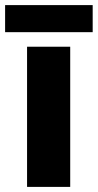

<svg xmlns="http://www.w3.org/2000/svg" viewBox="-35 -732 383 752"><path d="M240 0H71V-549H240ZM328 -712V-606H-15V-712Z"/></svg>

Font: Noto Sans Canadian Aboriginal ExtraBold
Style: Regular
Weight: 800
Designer: Monotype Design Team, Typotheque's Kevin King
Foundry: Monotype Imaging Inc.
Version: Version 2.004; ttfautohint (v1.8.4.7-5d5b)